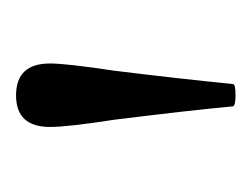

<svg xmlns="http://www.w3.org/2000/svg" viewBox="-56 -646 305 232"><g transform="rotate(-90 96.0 -530.5)"><path d="M96.2 -397.9Q84.5 -397.9 83 -400.9Q78.6 -449.2 66.9 -543.9Q58.1 -600.6 58.1 -622.1Q58.1 -663.1 96.2 -663.1Q134.8 -663.1 134.8 -622.1Q134.8 -602.5 126 -543.9Q116.7 -468.3 109.9 -400.9Q109.9 -397.9 96.2 -397.9Z"/></g></svg>

Font: Junicode SmCond Light
Style: Regular
Weight: 300
Width: 4
Designer: Peter S. Baker
Version: Version 2.206